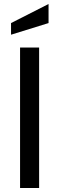

<svg xmlns="http://www.w3.org/2000/svg" viewBox="-20 -937 295 957"><path d="M80 0V-700H175V0ZM35 -764V-822L222 -917V-822Z"/></svg>

Font: Cabin Resolve
Style: Regular-Resolve
Weight: 400
Designer: Pablo Impallari
Foundry: Pablo Impallari. http://www.impallari.com Igino Marini. http://www.ikern.com
Version: Version 3.001